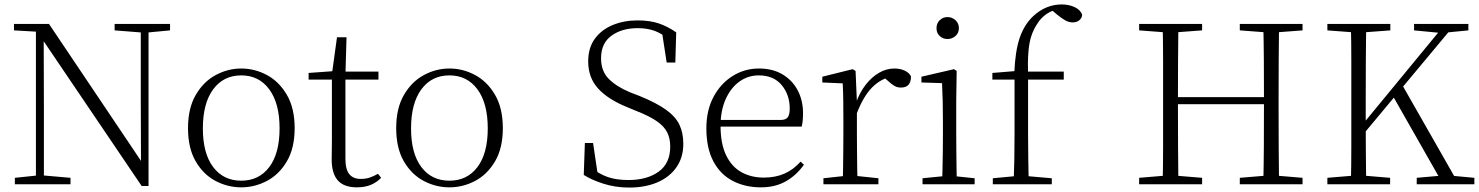

<svg xmlns="http://www.w3.org/2000/svg" viewBox="-20 -831 6670 866"><path d="M47 0V-29L153 -40H172L298 -29V0ZM142 0V-701H177L178 -343V0ZM497 -694V-723H747V-694L642 -684H624ZM619 8 169 -657 167 -658 147 -688 43 -694V-723H201L633 -80L616 -74L615 -373V-723H650V8Z M1068 14Q1007 14 952 -15Q897 -44 862.5 -103.5Q828 -163 828 -253Q828 -343 863 -403Q898 -463 953 -492.5Q1008 -522 1068 -522Q1129 -522 1184 -492.5Q1239 -463 1274 -403Q1309 -343 1309 -253Q1309 -163 1274 -103.5Q1239 -44 1184 -15Q1129 14 1068 14ZM1068 -16Q1148 -16 1194.5 -77.5Q1241 -139 1241 -252Q1241 -365 1194.5 -428Q1148 -491 1068 -491Q988 -491 941.5 -428Q895 -365 895 -252Q895 -139 941.5 -77.5Q988 -16 1068 -16Z M1507 -472V-508H1687V-472ZM1590 14Q1531 14 1503.5 -17.5Q1476 -49 1476 -112Q1476 -135 1476.5 -152.5Q1477 -170 1477 -196V-472H1372V-502L1497 -511L1477 -496L1500 -663H1543L1538 -493V-481V-115Q1538 -67 1555.5 -45.5Q1573 -24 1607 -24Q1630 -24 1647.5 -30Q1665 -36 1685 -47L1699 -29Q1679 -8 1652 3Q1625 14 1590 14Z M2007 14Q1946 14 1891 -15Q1836 -44 1801.5 -103.5Q1767 -163 1767 -253Q1767 -343 1802 -403Q1837 -463 1892 -492.5Q1947 -522 2007 -522Q2068 -522 2123 -492.5Q2178 -463 2213 -403Q2248 -343 2248 -253Q2248 -163 2213 -103.5Q2178 -44 2123 -15Q2068 14 2007 14ZM2007 -16Q2087 -16 2133.5 -77.5Q2180 -139 2180 -252Q2180 -365 2133.5 -428Q2087 -491 2007 -491Q1927 -491 1880.5 -428Q1834 -365 1834 -252Q1834 -139 1880.5 -77.5Q1927 -16 2007 -16Z M2818 15Q2756 15 2701.5 -2.5Q2647 -20 2613 -42L2618 -186H2655L2678 -31L2639 -51L2636 -81Q2684 -45 2722.5 -32Q2761 -19 2815 -19Q2898 -19 2950.5 -56.5Q3003 -94 3003 -170Q3003 -207 2989 -234.5Q2975 -262 2941.5 -285Q2908 -308 2849 -331L2808 -348Q2722 -383 2677.5 -432Q2633 -481 2633 -554Q2633 -616 2663.5 -657Q2694 -698 2744.5 -718.5Q2795 -739 2855 -739Q2912 -739 2952.5 -725Q2993 -711 3030 -685L3026 -549H2987L2964 -698L3003 -678L3004 -649Q2967 -679 2933.5 -691.5Q2900 -704 2856 -704Q2785 -704 2738 -670Q2691 -636 2691 -568Q2691 -510 2726 -475Q2761 -440 2821 -415L2865 -398Q2941 -367 2984 -336Q3027 -305 3044.5 -268.5Q3062 -232 3062 -182Q3062 -121 3031 -76.5Q3000 -32 2945 -8.5Q2890 15 2818 15Z M3412 14Q3341 14 3285 -15Q3229 -44 3197.5 -103.5Q3166 -163 3166 -252Q3166 -334 3198.5 -394.5Q3231 -455 3285 -488.5Q3339 -522 3403 -522Q3465 -522 3509.5 -495.5Q3554 -469 3578 -423.5Q3602 -378 3602 -320Q3602 -283 3596 -260H3196V-290H3501Q3525 -290 3533.5 -302.5Q3542 -315 3542 -341Q3542 -404 3505.5 -447.5Q3469 -491 3402 -491Q3354 -491 3315 -463Q3276 -435 3253 -383.5Q3230 -332 3230 -263Q3230 -183 3255 -131Q3280 -79 3324 -54.5Q3368 -30 3425 -30Q3478 -30 3518.5 -48Q3559 -66 3591 -102L3606 -88Q3573 -41 3525 -13.5Q3477 14 3412 14Z M3694 0V-27L3805 -39H3828L3942 -27V0ZM3781 0Q3782 -24 3782.5 -64.5Q3783 -105 3783.5 -149Q3784 -193 3784 -226V-281Q3784 -333 3783.5 -375.5Q3783 -418 3781 -455L3689 -459V-485L3826 -519L3839 -511L3845 -371V-370V-226Q3845 -193 3845.5 -149Q3846 -105 3846.5 -64.5Q3847 -24 3848 0ZM3844 -318 3827 -367H3841Q3857 -413 3884 -448Q3911 -483 3944.5 -502.5Q3978 -522 4014 -522Q4041 -522 4061.5 -512Q4082 -502 4089 -486Q4089 -462 4078 -449Q4067 -436 4043 -436Q4027 -436 4013.5 -444Q4000 -452 3983 -468L3960 -488H4009Q3953 -477 3913 -436Q3873 -395 3844 -318Z M4141 0V-27L4252 -38H4271L4376 -27V0ZM4229 0Q4230 -24 4231 -64.5Q4232 -105 4232.5 -149Q4233 -193 4233 -226V-281Q4233 -332 4232 -375Q4231 -418 4229 -456L4136 -459V-485L4283 -519L4295 -511L4293 -377V-226Q4293 -193 4293.5 -149Q4294 -105 4294.5 -64.5Q4295 -24 4296 0ZM4254 -655Q4233 -655 4218.5 -668.5Q4204 -682 4204 -704Q4204 -726 4218.5 -740Q4233 -754 4254 -754Q4274 -754 4289.5 -740Q4305 -726 4305 -704Q4305 -682 4289.5 -668.5Q4274 -655 4254 -655Z M4458 0V-27L4575 -38H4597L4724 -27V0ZM4552 0Q4554 -56 4555 -113Q4556 -170 4556 -226V-472H4456V-502L4579 -512L4555 -500V-504Q4559 -600 4579 -659.5Q4599 -719 4640 -758Q4669 -785 4701.5 -798Q4734 -811 4768 -811Q4802 -811 4828 -798.5Q4854 -786 4861 -764Q4860 -750 4848.5 -740Q4837 -730 4818 -730Q4801 -730 4785 -739Q4769 -748 4748 -765L4720 -789V-798H4759V-789Q4729 -787 4702 -769Q4675 -751 4658 -723Q4642 -699 4632 -669.5Q4622 -640 4618.5 -596Q4615 -552 4617 -485V-226Q4617 -170 4618 -113Q4619 -56 4620 0ZM4587 -472V-508H4778V-472Z M5118 0V-29L5250 -40H5268L5402 -29V0ZM5224 0Q5226 -83 5226 -166Q5226 -249 5226 -333V-390Q5226 -474 5226 -557.5Q5226 -641 5224 -723H5295Q5294 -641 5293.5 -557.5Q5293 -474 5293 -390V-368Q5293 -258 5293.5 -170.5Q5294 -83 5295 0ZM5260 -361V-393H5715V-361ZM5572 0V-29L5705 -40H5724L5855 -29V0ZM5678 0Q5680 -83 5680.5 -170.5Q5681 -258 5681 -368V-390Q5681 -474 5680.5 -557.5Q5680 -641 5678 -723H5749Q5748 -641 5747.5 -557.5Q5747 -474 5747 -390V-333Q5747 -249 5747.5 -166Q5748 -83 5749 0ZM5118 -694V-723H5402V-694L5268 -684H5250ZM5572 -694V-723H5855V-694L5724 -684H5705Z M6073 0Q6075 -83 6075 -166Q6075 -249 6075 -333V-390Q6075 -474 6075 -557.5Q6075 -641 6073 -723H6142Q6141 -641 6140.5 -557.5Q6140 -474 6140 -390V-272Q6140 -225 6140.5 -154Q6141 -83 6142 0ZM5967 0V-29L6099 -40H6118L6250 -29V0ZM5967 -694V-723H6251V-694L6118 -684H6099ZM6370 0V-29L6495 -40H6511L6630 -29V0ZM6358 -694V-723H6603V-694L6501 -684L6483 -682ZM6107 -199 6103 -250H6110L6126 -270L6499 -723H6544ZM6489 0 6258 -406 6300 -456 6560 0Z"/></svg>

Font: Noto Serif HK
Style: Regular
Weight: 200
Designer: Ryoko NISHIZUKA 西塚涼子 (kana & ideographs); Frank Grießhammer (Latin, Greek & Cyrillic); Wenlong ZHANG 张文龙 (bopomofo); San
Foundry: Adobe
Version: Version 2.001;hotconv 1.1.0;makeotfexe 2.6.0